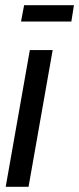

<svg xmlns="http://www.w3.org/2000/svg" viewBox="-20 -720 305 740"><path d="M2 0 95 -527H183L90 0ZM61 -637 73 -700H265L255 -637Z"/></svg>

Font: Archivo ExtraCondensed Medium
Style: Italic
Weight: 500
Width: 2
Italic angle: -10°
Designer: Hector Gatti
Foundry: Omnibus-Type
Version: Version 2.001